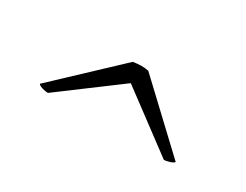

<svg xmlns="http://www.w3.org/2000/svg" viewBox="-35 -591 607 473"><g transform="rotate(30 269.0 -354.5)"><path d="M76 -278 247 -439Q261 -441 271 -441Q281 -441 291 -439L462 -278Q459 -274 449.5 -271Q440 -268 434 -268L269 -391L104 -268Q97 -268 87 -271Q77 -274 76 -278Z"/></g></svg>

Font: Arima Madurai Light
Style: Regular
Weight: 300
Designer: Joana Correia and Natanael Gama
Foundry: NDISCOVER
Version: Version 1.019